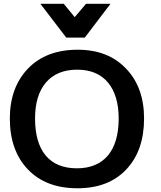

<svg xmlns="http://www.w3.org/2000/svg" viewBox="-20 -988 856 1019"><path d="M430.2 -788.6 566.4 -967.8H436.5L376.5 -897L318.4 -967.8H194.3L331.5 -788.6ZM390.6 11.2C501 11.2 587.4 -22 650.4 -88.9C713.4 -155.8 744.6 -245.6 744.6 -358.9C744.6 -469.2 712.9 -557.6 648.9 -624C585.4 -690.9 500 -724.1 392.1 -724.1C280.8 -724.1 192.9 -690.9 128.4 -624C64.5 -557.1 32.2 -468.8 32.2 -358.9C32.2 -246.1 64 -155.8 127.9 -88.9C191.9 -22 279.8 11.2 390.6 11.2ZM387.7 -94.7C241.7 -94.7 166 -189 166 -358.9C166 -440.9 185.1 -504.4 223.6 -549.8C262.2 -595.2 317.9 -618.2 389.6 -618.2C460.9 -618.2 515.6 -595.2 553.2 -549.8C590.8 -504.4 609.9 -440.9 609.9 -358.9C609.9 -189.5 532.7 -94.7 387.7 -94.7Z"/></svg>

Font: Ride
Style: Bold
Weight: 700
Version: Version 3.000